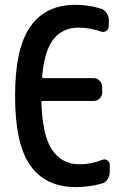

<svg xmlns="http://www.w3.org/2000/svg" viewBox="-20 -760 540 790"><path d="M292 9.8Q168 9.8 105 -78.6Q42 -167 42 -365.2Q42 -561.5 105 -650.9Q168 -740.2 290 -740.2Q345.7 -740.2 394.5 -724.6Q409.2 -720.7 418.5 -707Q427.7 -693.4 427.7 -676.8V-653.3Q427.7 -640.6 418 -633.3Q408.2 -626 396.5 -629.9Q352.5 -645.5 304.7 -646.5Q238.3 -646.5 200.2 -598.6Q162.1 -550.8 153.3 -443.4Q153.3 -438.5 158.2 -438.5H365.2Q379.9 -438.5 390.1 -427.7Q400.4 -417 400.4 -402.3V-379.9Q400.4 -365.2 390.1 -355Q379.9 -344.7 365.2 -344.7H155.3Q150.4 -344.7 150.4 -339.8Q154.3 -203.1 194.3 -143.6Q234.4 -84 307.6 -84Q355.5 -84 401.4 -102.5Q412.1 -106.4 421.9 -100.1Q431.6 -93.8 431.6 -82V-52.7Q431.6 -37.1 422.9 -22.9Q414.1 -8.8 399.4 -4.9Q347.7 9.8 292 9.8Z"/></svg>

Font: Rounded-L Mgen+ 1m medium
Style: Regular
Weight: 500
Designer: [Source Han Sans]
Ryoko NISHIZUKA  (kana & ideographs); Paul D. Hunt (Latin, Greek & Cyrillic); Wenlong ZHANG  (bopomofo
Version: Version 1.059.20150602